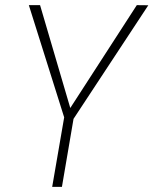

<svg xmlns="http://www.w3.org/2000/svg" viewBox="-20 -731 600 751"><path d="M136.7 -710.9 254.9 -308.6 515.1 -710.9 560.1 -710.4 267.6 -266.1 222.2 0H184.1L231 -272L92.8 -710.9Z"/></svg>

Font: Roboto Condensed ExtraLight
Style: Italic
Weight: 250
Italic angle: -12°
Designer: Christian Robertson
Foundry: Google
Version: Version 3.008; 2023